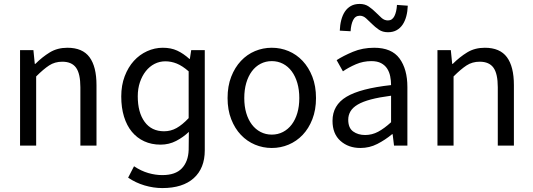

<svg xmlns="http://www.w3.org/2000/svg" viewBox="-20 -741 2711 977"><path d="M82 0V-486H150L157 -416H160Q195 -451 233.5 -474.5Q272 -498 323 -498Q400 -498 435.5 -450Q471 -402 471 -308V0H389V-297Q389 -366 367 -396.5Q345 -427 297 -427Q259 -427 230 -408Q201 -389 164 -352V0Z M806 216Q761 216 715.5 202.5Q670 189 632 163L662 105Q698 129 734.5 139.5Q771 150 806 150Q873 150 905.5 115.5Q938 81 940 22L941 -70Q913 -43 876.5 -24Q840 -5 797 -5Q751 -5 714 -22Q677 -39 651 -70.5Q625 -102 611 -147.5Q597 -193 597 -250Q597 -307 614.5 -353Q632 -399 661 -431Q690 -463 728.5 -480.5Q767 -498 808.5 -498Q850 -498 881.5 -483.5Q913 -469 944 -441H946L953 -486H1022V24Q1022 115 966 165.5Q910 216 806 216ZM815 -73Q849 -73 878.5 -89.5Q908 -106 940 -140V-378Q908 -406 879.5 -417.5Q851 -429 821.5 -429Q792 -429 766.5 -416Q741 -403 722 -379Q703 -355 692 -322.5Q681 -290 681 -251Q681 -169 716 -121Q751 -73 815 -73Z M1363 12Q1318 12 1277.5 -5Q1237 -22 1206 -54.5Q1175 -87 1156.5 -134.5Q1138 -182 1138 -242Q1138 -303 1156.5 -350.5Q1175 -398 1206 -431Q1237 -464 1277.5 -481Q1318 -498 1363 -498Q1408 -498 1448.5 -481Q1489 -464 1520 -431Q1551 -398 1569.5 -350.5Q1588 -303 1588 -242Q1588 -182 1569.5 -134.5Q1551 -87 1520 -54.5Q1489 -22 1448.5 -5Q1408 12 1363 12ZM1363 -56Q1394 -56 1420 -69.5Q1446 -83 1464.5 -107.5Q1483 -132 1493 -166Q1503 -200 1503 -242Q1503 -284 1493 -318.5Q1483 -353 1464.5 -378Q1446 -403 1420 -416.5Q1394 -430 1363 -430Q1332 -430 1306 -416.5Q1280 -403 1261.5 -378Q1243 -353 1233 -318.5Q1223 -284 1223 -242Q1223 -200 1233 -166Q1243 -132 1261.5 -107.5Q1280 -83 1306 -69.5Q1332 -56 1363 -56Z M1814 12Q1753 12 1712.5 -24Q1672 -60 1672 -126Q1672 -206 1743 -248.5Q1814 -291 1970 -308Q1970 -331 1965.5 -353Q1961 -375 1950 -392Q1939 -409 1919.5 -419.5Q1900 -430 1870 -430Q1828 -430 1791 -414Q1754 -398 1725 -378L1693 -435Q1727 -457 1776 -477.5Q1825 -498 1884 -498Q1973 -498 2013 -443.5Q2053 -389 2053 -298V0H1985L1978 -58H1975Q1940 -29 1900 -8.5Q1860 12 1814 12ZM1838 -54Q1873 -54 1904 -70.5Q1935 -87 1970 -119V-254Q1909 -246 1867.5 -235Q1826 -224 1800.5 -209Q1775 -194 1763.5 -174.5Q1752 -155 1752 -132Q1752 -90 1777 -72Q1802 -54 1838 -54ZM1954 -577Q1927 -577 1908 -590Q1889 -603 1873 -619Q1857 -635 1842.5 -648Q1828 -661 1811 -661Q1788 -661 1777 -639Q1766 -617 1764 -582L1709 -585Q1710 -614 1716.5 -639Q1723 -664 1735 -682Q1747 -700 1765.5 -710.5Q1784 -721 1810 -721Q1837 -721 1856 -708Q1875 -695 1891 -679Q1907 -663 1921.5 -650Q1936 -637 1954 -637Q1976 -637 1987 -659Q1998 -681 2000 -716L2055 -712Q2054 -683 2047.5 -658.5Q2041 -634 2029 -616Q2017 -598 1998.5 -587.5Q1980 -577 1954 -577Z M2206 0V-486H2274L2281 -416H2284Q2319 -451 2357.5 -474.5Q2396 -498 2447 -498Q2524 -498 2559.5 -450Q2595 -402 2595 -308V0H2513V-297Q2513 -366 2491 -396.5Q2469 -427 2421 -427Q2383 -427 2354 -408Q2325 -389 2288 -352V0Z"/></svg>

Font: Giro Regular
Style: Regular
Weight: 400
Designer: Paul D. Hunt
Foundry: Adobe Systems Incorporated
Version: Version 1.000;PS 1.0;hotconv 1.0.88;makeotf.lib2.5.647800